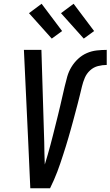

<svg xmlns="http://www.w3.org/2000/svg" viewBox="-20 -1000 587 1020"><path d="M141 0 130 -245 107 -735H200L215 -245Q215 -215 216 -185.5Q217 -156 218 -126Q226 -152 233.5 -178Q241 -204 248 -230Q255 -256 261.5 -282Q268 -308 274.5 -334Q281 -360 287.5 -386Q294 -412 300 -438Q306 -464 312 -490Q318 -516 324 -542Q330 -568 337.5 -594Q345 -620 359.5 -644Q374 -668 395 -687.5Q416 -707 441.5 -718Q467 -729 494 -732Q521 -735 547 -735V-655Q524 -655 500.5 -649Q477 -643 458.5 -626Q440 -609 430.5 -586.5Q421 -564 415.5 -541Q410 -518 404.5 -495.5Q399 -473 393 -450Q387 -427 381 -404.5Q375 -382 369 -359.5Q363 -337 356.5 -314Q350 -291 343.5 -268.5Q337 -246 330 -223.5Q323 -201 315.5 -178Q308 -155 300.5 -132.5Q293 -110 284.5 -88Q276 -66 266.5 -44Q257 -22 246 0ZM425 -795 304 -930 371 -980 480 -835ZM255 -795 134 -930 201 -980 310 -835Z"/></svg>

Font: Iosevka SS04 Medium Oblique
Style: Regular
Weight: 500
Italic angle: -9°
Monospace: yes
Designer: Belleve Invis
Foundry: Belleve Invis
Version: Version 19.0.0; ttfautohint (v1.8.4)